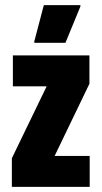

<svg xmlns="http://www.w3.org/2000/svg" viewBox="-20 -725 394 745"><path d="M26 0V-111L161 -390H30V-510H327V-400L192 -120H328V0ZM113 -559V-564L150 -705H292V-700L234 -559Z"/></svg>

Font: Saira ExtraCondensed Black
Style: Regular
Weight: 900
Width: 2
Designer: Hector Gatti with collaboration of the Omnibus-Type team
Foundry: Omnibus-Type
Version: Version 1.101